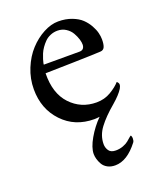

<svg xmlns="http://www.w3.org/2000/svg" viewBox="-126 -517 683 821"><g transform="rotate(-20 215.5 -107.0)"><path d="M40 -200.2Q40 -248.5 58.3 -293.5Q76.7 -338.4 105.5 -369.6Q134.3 -400.9 169.2 -419.4Q204.1 -438 236.8 -438Q271 -438 298.3 -427.5Q325.7 -417 341.8 -401.6Q357.9 -386.2 368.7 -366.9Q379.4 -347.7 383.3 -331.5Q387.2 -315.4 387.2 -301.8Q387.2 -278.8 381.8 -267.1Q376.5 -255.4 362.8 -254.9Q342.8 -253.4 233.4 -250.7Q124 -248 110.8 -248Q108.9 -156.7 156.2 -106.4Q203.6 -56.2 273.9 -56.2Q310.1 -56.2 339.1 -73.5Q368.2 -90.8 383.8 -108.9Q384.3 -108.9 386.2 -107.2Q388.2 -105.5 390.1 -102.1Q392.1 -98.6 392.1 -95.2Q392.1 -86.9 386.2 -77.1Q372.1 -54.2 337.9 -24.9Q292 13.7 266.1 48.1Q240.2 82.5 240.2 122.1Q240.2 138.2 249.3 151.6Q258.3 165 280.8 165Q298.3 165 314 159.2Q329.6 153.3 338.4 146Q347.2 138.7 353.8 132.8Q360.4 127 361.8 127Q362.3 127 363.3 128.4Q364.3 129.9 365.2 133.3Q366.2 136.7 366.2 140.1Q366.2 152.3 361.8 158.2Q311.5 224.1 256.8 224.1Q236.8 224.1 222.2 216.1Q207.5 208 200.2 195.3Q192.9 182.6 189.5 170.4Q186 158.2 186 147Q186 118.2 209.2 77.9Q232.4 37.6 264.2 5.9Q248.5 7.8 240.2 7.8Q152.3 7.8 96.2 -51.5Q40 -110.8 40 -200.2ZM116.2 -285.2H278.8Q300.3 -285.2 301.8 -308.1Q302.2 -318.4 297.9 -333Q293.5 -347.7 284.4 -363.8Q275.4 -379.9 258.5 -390.9Q241.7 -401.9 220.2 -401.9Q203.1 -401.9 188 -395.5Q172.9 -389.2 162.4 -378.7Q151.9 -368.2 143.3 -356Q134.8 -343.8 129.6 -331.3Q124.5 -318.8 121.3 -308.3Q118.2 -297.9 116.9 -291.5Q115.7 -285.2 116.2 -285.2Z"/></g></svg>

Font: Crimson
Style: Roman
Weight: 400
Version: Version 0.8